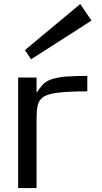

<svg xmlns="http://www.w3.org/2000/svg" viewBox="-20 -957 521 977"><path d="M72.3 -562.5H166V-484.9Q180.7 -507.8 197.8 -526.4Q212.9 -543 239.3 -552.7Q269 -562.5 308.6 -566.9Q361.8 -570.8 424.3 -570.8V-492.2Q334 -492.2 274.9 -485.4Q221.2 -479 198.7 -462.4Q175.8 -445.3 170.9 -417Q166 -392.6 166 -343.8V0H72.3ZM106.9 -702.1 388.2 -936.5 445.8 -852.5 138.2 -655.3Z"/></svg>

Font: Michroma+
Style: Regular
Weight: 400
Designer: beogot
Foundry: beogot
Version: Version